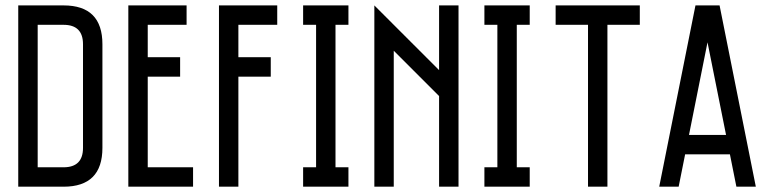

<svg xmlns="http://www.w3.org/2000/svg" viewBox="-20 -704 2894 724"><path d="M219.7 -683.6Q366.2 -683.6 366.2 -537.1V-146.5Q366.2 0 219.7 0H48.8V-683.6ZM122.1 -610.4V-73.2H219.7Q293 -73.2 293 -146.5V-537.1Q293 -610.4 219.7 -610.4Z M683.6 -683.6V-610.4H537.1V-488.3H659.2V-415H537.1V-73.2H708V0H463.9V-683.6Z M1025.4 -683.6V-610.4H878.9V-488.3H1001V-415H878.9V0H805.7V-683.6Z M1293.9 -683.6V-610.4H1245.1V-73.2H1293.9V0H1123V-73.2H1171.9V-610.4H1123V-683.6Z M1709 -683.6V0H1635.7V-341.8L1464.8 -512.7V0H1391.6V-683.6L1635.7 -439.5V-683.6Z M1977.5 -683.6V-610.4H1928.7V-73.2H1977.5V0H1806.6V-73.2H1855.5V-610.4H1806.6V-683.6Z M2392.6 -683.6V-610.4H2270.5V0H2197.3V-610.4H2075.2V-683.6Z M2465.8 0 2602.5 -683.6H2693.4L2830.1 0H2756.8L2732.4 -122.1H2563.5L2539.1 0ZM2578.1 -195.3H2717.8L2647.9 -544.4Z"/></svg>

Font: Saniretro
Style: Regular
Weight: 400
Designer: Jayvee D. Enaguas (Grand Chaos)
Version: Version 1.0 - 6/10/2013